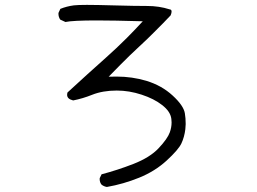

<svg xmlns="http://www.w3.org/2000/svg" viewBox="-20 -719 1040 778"><path d="M245.1 -629.9Q274.9 -636.2 372.6 -636.2Q439.9 -636.2 558.6 -632.8Q520.5 -591.8 494.1 -565.4Q452.1 -523.4 408.7 -484.9Q339.4 -423.3 253.4 -344.2Q252 -338.9 252 -334.5Q252 -326.7 257.6 -321Q263.2 -315.4 276.4 -312Q315.9 -319.8 353.5 -335Q396.5 -352.1 453.1 -352.1Q503.4 -352.1 554 -335.4Q604.5 -318.8 636.7 -293.5Q670.9 -267.1 674.3 -237.3Q675.3 -230 675.3 -223.1Q675.3 -202.6 668 -182.6Q658.7 -156.7 623 -118.7Q587.9 -81.1 520.5 -54.7Q456.5 -29.8 391.6 -12.7L384.3 2.4Q383.8 4.4 383.8 5.9Q383.8 20 391.6 29.3Q400.9 36.6 413.1 38.6Q480 26.9 543.9 1Q607.9 -24.9 655.5 -68.6Q703.1 -112.3 715.1 -137.9Q727.1 -163.6 731 -195.3Q732.4 -208 732.4 -216.3Q732.4 -240.7 729 -260.3Q723.6 -291.5 679.4 -332Q635.3 -372.6 572.8 -391.6Q515.1 -408.7 453.1 -408.7Q446.8 -408.7 420.4 -408.2Q450.7 -439.5 467.8 -456.5Q505.9 -495.1 543 -529.3Q580.1 -563.5 603.5 -587.4Q642.1 -625.5 671.4 -656.7Q675.3 -666.5 675.3 -671.9Q675.3 -677.7 672.4 -679.7Q670.4 -680.7 667 -681.2Q624.5 -694.8 576.2 -694.8Q526.4 -694.8 448 -697Q369.6 -699.2 332.3 -699.2Q294.9 -699.2 279.3 -697.3Q250 -693.4 224.6 -683.1L217.3 -667.5Q216.8 -665.5 216.8 -664.1Q216.8 -649.9 224.1 -639.6Z"/></svg>

Font: NaikaiFont
Style: Light
Weight: 300
Version: Version 1.89